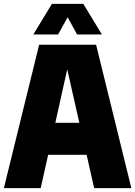

<svg xmlns="http://www.w3.org/2000/svg" viewBox="-24 -971 698 991"><path d="M-4 0 178 -740H472L654 0H462L423 -172H224.5L186 0ZM261.5 -337H385.5L323 -613ZM148 -793 244 -951H406L502 -793H374L325 -882L276 -793Z"/></svg>

Font: Encode Sans Cnd Black
Style: Regular
Weight: 900
Width: 3
Designer: Multiple Designers
Foundry: Impallari Type
Version: Version 3.002; ttfautohint (v1.8.3) -l 8 -r 50 -G 200 -x 14 